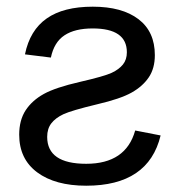

<svg xmlns="http://www.w3.org/2000/svg" viewBox="-20 -557 540 586"><path d="M38.6 -146C38.6 -96.5 56.9 -58.2 93.5 -31C130.1 -3.8 180 9.8 243.2 9.8C369.8 9.8 445.5 -41.3 470.2 -143.6L392.6 -158.7C373.7 -91 323.9 -57.1 243.2 -57.1C163.7 -57.1 124 -84.5 124 -139.2C124 -155.8 128.2 -169.5 136.5 -180.4C144.8 -191.3 157.1 -200.6 173.3 -208.3C189.6 -215.9 224.1 -226.1 276.9 -238.8C324.1 -249.8 359 -261.7 381.6 -274.4C404.2 -287.1 421.7 -302.7 434.1 -321C446.5 -339.4 452.6 -362 452.6 -388.7C452.6 -436.5 436 -473.1 402.6 -498.5C369.2 -523.9 322.8 -536.6 263.2 -536.6C203.6 -536.6 156.7 -524.7 122.6 -500.7C88.4 -476.8 66.2 -440.3 56.2 -391.1L135.3 -381.3C141.8 -412.6 155.6 -435.2 176.8 -449.2C197.9 -463.2 226.6 -470.2 262.7 -470.2C332.4 -470.2 367.2 -446 367.2 -397.5C367.2 -382.5 363.2 -370 355.2 -360.1C347.2 -350.2 335.8 -341.7 320.8 -334.7C305.8 -327.7 273.6 -318.5 224.1 -307.1C174.3 -295.7 137.5 -283.4 113.8 -270.3C90 -257.1 71.5 -240.5 58.3 -220.5C45.2 -200.4 38.6 -175.6 38.6 -146Z"/></svg>

Font: Arimo
Style: Regular
Weight: 400
Designer: Steve Matteson
Foundry: Monotype Imaging Inc.
Version: Version 1.32